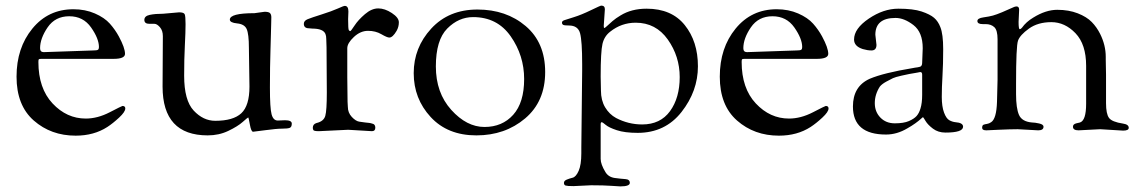

<svg xmlns="http://www.w3.org/2000/svg" viewBox="-20 -465 4067 685"><path d="M100.5 -35C141.5 1 191.3 19 250 19C293.3 19 331 8.7 363 -12C376.3 -20.7 390.3 -31.8 405 -45.5C419.7 -59.2 427 -70 427 -78C427 -84 423.7 -87 417 -87C415.7 -87 400.5 -79.5 371.5 -64.5C342.5 -49.5 314 -42 286 -42C240.7 -42 201.2 -60 167.5 -96C133.8 -132 117 -181.3 117 -244C117 -249.3 117.5 -252.5 118.5 -253.5C119.5 -254.5 122.7 -255 128 -255H385C412.3 -255 426 -261 426 -273C426 -287 418.7 -307.7 404 -335C395.3 -351 384.7 -366.2 372 -380.5C359.3 -394.8 341.5 -407 318.5 -417C295.5 -427 270 -432 242 -432C182 -432 133.2 -409 95.5 -363C57.8 -317 39 -259.8 39 -191.5C39 -123.2 59.5 -71 100.5 -35ZM136 -279C127.3 -279 123 -283.7 123 -293C123 -316.3 132 -341.2 150 -367.5C168 -393.8 193.7 -407 227 -407C260.3 -407 286.3 -393.7 305 -367C323.7 -340.3 333 -317 333 -297C333 -292.3 331.8 -289.2 329.5 -287.5C327.2 -285.8 321.3 -285 312 -285Z M560 -156C560 -40 613.7 18 721 18C747.7 18 772.2 12.7 794.5 2C816.8 -8.7 834 -19.3 846 -30C858 -40.7 864.5 -46 865.5 -46C866.5 -46 868.5 -37.5 871.5 -20.5C874.5 -3.5 878.3 5 883 5C885 5 899.5 3.2 926.5 -0.5C953.5 -4.2 973.7 -6 987 -6C1000.3 -6 1009.3 -7 1014 -9C1018.7 -11 1021 -16 1021 -24C1021 -32 1013 -36 997 -36L971 -35C960.3 -35 953 -42.3 949 -57C945 -71.7 943 -103.7 943 -153C943 -202.3 943.7 -247 945 -287C945.7 -307 946.2 -325 946.5 -341C946.8 -357 947.2 -369.8 947.5 -379.5C947.8 -389.2 948 -397.2 948 -403.5C948 -409.8 946.5 -414.7 943.5 -418C940.5 -421.3 934 -423 924 -423L888 -418C829.3 -418 800 -410.3 800 -395C800 -387.7 808.7 -383.2 826 -381.5C843.3 -379.8 854.7 -373.2 860 -361.5C865.3 -349.8 868 -327.3 868 -294L870 -156C870 -110.7 860.3 -79 841 -61C821.7 -43 790.7 -34 748 -34C719.3 -34 693.7 -46.2 671 -70.5C648.3 -94.8 637 -136.3 637 -195C637 -234.3 637.8 -270.2 639.5 -302.5C641.2 -334.8 642 -360.3 642 -379C642 -397.7 641 -409.3 639 -414C637 -418.7 630.3 -421 619 -421L562 -416C543.3 -416 527.5 -414.7 514.5 -412C501.5 -409.3 495 -403.3 495 -394C495 -384.7 501 -380 513 -380H531C537 -380 543.5 -376 550.5 -368C557.5 -360 561 -349.3 561 -336Z M1094 -363C1120 -363 1135.7 -356.7 1141 -344C1143 -339.3 1144 -333.3 1144 -326L1145 -296L1146 -135C1146 -92.3 1144.2 -64.5 1140.5 -51.5C1136.8 -38.5 1126.3 -30 1109 -26C1100.3 -23.3 1096 -17.7 1096 -9C1096 -6.3 1096.7 -3.7 1098 -1C1099.3 1.7 1106 3 1118 3L1222 -2L1307 3C1315 3 1319 -1.2 1319 -9.5C1319 -17.8 1315.3 -22.7 1308 -24C1304 -25.3 1300.3 -26.2 1297 -26.5C1293.7 -26.8 1289 -27.3 1283 -28C1277 -28.7 1269.8 -29.7 1261.5 -31C1253.2 -32.3 1244.3 -38 1235 -48C1225.7 -58 1221 -70 1221 -84L1220 -102L1219 -189V-293C1219 -305 1226.8 -318.3 1242.5 -333C1258.2 -347.7 1275 -355 1293 -355C1311 -355 1326.8 -351 1340.5 -343C1354.2 -335 1363.7 -331 1369 -331C1377 -331 1385.7 -339 1395 -355C1400.3 -364.3 1403 -374.5 1403 -385.5C1403 -396.5 1394.7 -407.5 1378 -418.5C1361.3 -429.5 1345.2 -435 1329.5 -435C1313.8 -435 1298 -428.2 1282 -414.5C1266 -400.8 1253.7 -387.3 1245 -374C1236.3 -360.7 1231.2 -354 1229.5 -354C1227.8 -354 1226.2 -355.2 1224.5 -357.5C1222.8 -359.8 1222 -373 1222 -397L1223 -424C1223 -437.3 1218.7 -444 1210 -444C1207.3 -444 1199 -440.8 1185 -434.5C1171 -428.2 1151.8 -421.2 1127.5 -413.5C1103.2 -405.8 1086.5 -400.2 1077.5 -396.5C1068.5 -392.8 1064 -387.3 1064 -380C1064 -369.3 1070.3 -364 1083 -364Z M1516.5 -47.5C1556.8 -3.8 1611.2 18 1679.5 18C1747.8 18 1805.8 -2.2 1853.5 -42.5C1901.2 -82.8 1925 -138 1925 -208C1925 -278 1901.8 -332.7 1855.5 -372C1809.2 -411.3 1751.8 -431 1683.5 -431C1615.2 -431 1560.2 -408.3 1518.5 -363C1476.8 -317.7 1456 -264.7 1456 -204C1456 -143.3 1476.2 -91.2 1516.5 -47.5ZM1575.5 -363C1602.5 -390.3 1633.3 -404 1668 -404C1725.3 -404 1770 -381.2 1802 -335.5C1834 -289.8 1850 -239 1850 -183C1850 -127 1837 -84.5 1811 -55.5C1785 -26.5 1750.8 -12 1708.5 -12C1666.2 -12 1626.7 -32.3 1590 -73C1553.3 -113.7 1535 -165.3 1535 -228C1535 -290.7 1548.5 -335.7 1575.5 -363Z M2054 62V82C2054 109.3 2050.8 130.2 2044.5 144.5C2038.2 158.8 2031 167 2023 169C2015 171 2007.8 173.3 2001.5 176C1995.2 178.7 1992 182.5 1992 187.5C1992 192.5 1994 195.7 1998 197C2002 198.3 2011.3 199 2026 199L2089 196C2119.7 196 2143.7 196.7 2161 198C2178.3 199.3 2189 200 2193 200C2215.7 200 2227 195.8 2227 187.5C2227 179.2 2221.8 174.7 2211.5 174C2201.2 173.3 2188.5 172 2173.5 170C2158.5 168 2147.3 161 2140 149C2128.7 130.3 2123 114.7 2123 102V-21C2123 -26.3 2124.2 -29 2126.5 -29C2128.8 -29 2133.7 -25.8 2141 -19.5C2148.3 -13.2 2161.5 -6.8 2180.5 -0.5C2199.5 5.8 2224.3 9 2255 9C2320.3 9 2372.5 -15.8 2411.5 -65.5C2450.5 -115.2 2470 -169.5 2470 -228.5C2470 -287.5 2454.3 -336.5 2423 -375.5C2391.7 -414.5 2346.3 -434 2287 -434C2251 -434 2220 -426 2194 -410C2182.7 -403.3 2173 -396.5 2165 -389.5L2145.5 -372C2140.5 -367.3 2137.3 -365 2136 -365C2134.7 -365 2134 -367.7 2134 -373L2138 -432C2138 -440.7 2133.7 -445 2125 -445C2123 -445 2110.7 -439.5 2088 -428.5C2065.3 -417.5 2045.3 -409.3 2028 -404C2010.7 -398.7 1999.2 -395 1993.5 -393C1987.8 -391 1985 -388.2 1985 -384.5C1985 -380.8 1986.3 -378.2 1989 -376.5C1991.7 -374.8 1998.7 -374 2010 -374C2031.3 -374 2044.5 -364.8 2049.5 -346.5C2054.5 -328.2 2057 -291.3 2057 -236V-214ZM2123 -192C2123 -251.3 2125.2 -290.2 2129.5 -308.5C2133.8 -326.8 2143 -341.3 2157 -352C2183.7 -373.3 2214 -384 2248 -384C2296 -384 2334.2 -364 2362.5 -324C2390.8 -284 2405 -239.3 2405 -190C2405 -140.7 2393.5 -100.2 2370.5 -68.5C2347.5 -36.8 2314.3 -21 2271 -21C2238.3 -21 2207.3 -28.7 2178 -44C2162 -52.7 2149 -65.3 2139 -82C2129 -98.7 2124 -118.7 2124 -142Z M2609.5 -35C2650.5 1 2700.3 19 2759 19C2802.3 19 2840 8.7 2872 -12C2885.3 -20.7 2899.3 -31.8 2914 -45.5C2928.7 -59.2 2936 -70 2936 -78C2936 -84 2932.7 -87 2926 -87C2924.7 -87 2909.5 -79.5 2880.5 -64.5C2851.5 -49.5 2823 -42 2795 -42C2749.7 -42 2710.2 -60 2676.5 -96C2642.8 -132 2626 -181.3 2626 -244C2626 -249.3 2626.5 -252.5 2627.5 -253.5C2628.5 -254.5 2631.7 -255 2637 -255H2894C2921.3 -255 2935 -261 2935 -273C2935 -287 2927.7 -307.7 2913 -335C2904.3 -351 2893.7 -366.2 2881 -380.5C2868.3 -394.8 2850.5 -407 2827.5 -417C2804.5 -427 2779 -432 2751 -432C2691 -432 2642.2 -409 2604.5 -363C2566.8 -317 2548 -259.8 2548 -191.5C2548 -123.2 2568.5 -71 2609.5 -35ZM2645 -279C2636.3 -279 2632 -283.7 2632 -293C2632 -316.3 2641 -341.2 2659 -367.5C2677 -393.8 2702.7 -407 2736 -407C2769.3 -407 2795.3 -393.7 2814 -367C2832.7 -340.3 2842 -317 2842 -297C2842 -292.3 2840.8 -289.2 2838.5 -287.5C2836.2 -285.8 2830.3 -285 2821 -285Z M3141 15C3167 15 3192.3 7.7 3217 -7C3227.7 -13 3237.2 -19 3245.5 -25C3253.8 -31 3260.3 -36.2 3265 -40.5C3269.7 -44.8 3272.3 -47 3273 -47C3273.7 -47 3276.7 -42.5 3282 -33.5C3287.3 -24.5 3296.2 -15.3 3308.5 -6C3320.8 3.3 3335.7 8 3353 8C3395 8 3416 1 3416 -13C3416 -22.3 3407 -27.7 3389 -29C3381.7 -29.7 3374.3 -32 3367 -36C3359.7 -40 3353.3 -49.2 3348 -63.5C3342.7 -77.8 3340 -96.3 3340 -119C3340 -141.7 3340.8 -166.8 3342.5 -194.5C3344.2 -222.2 3345 -253.8 3345 -289.5C3345 -325.2 3341.7 -351.3 3335 -368C3329.7 -382 3322.2 -393.2 3312.5 -401.5C3302.8 -409.8 3288 -417.3 3268 -424C3248 -430.7 3220.3 -434 3185 -434C3149.7 -434 3114.5 -422.2 3079.5 -398.5C3044.5 -374.8 3027 -350 3027 -324C3027 -308 3037.3 -296.7 3058 -290C3069.3 -286.7 3079.7 -285 3089 -285C3101 -285 3107 -291.7 3107 -305L3103 -341C3103 -381 3127 -401 3175 -401C3195.7 -401 3217 -392.5 3239 -375.5C3261 -358.5 3272 -331 3272 -293L3270 -241C3270 -233.7 3267.7 -229 3263 -227C3261 -226.3 3258.2 -225.7 3254.5 -225C3250.8 -224.3 3247.3 -223.8 3244 -223.5C3240.7 -223.2 3238 -222.7 3236 -222C3167.3 -210.7 3116.3 -198 3083 -184C3043 -166 3023 -133 3023 -85C3023 -18.3 3062.3 15 3141 15ZM3263 -208C3267.7 -208 3270 -205 3270 -199V-127C3270 -107 3268 -90.7 3264 -78C3260.7 -66.7 3256 -57.7 3250 -51C3244 -44.3 3234.8 -38.3 3222.5 -33C3210.2 -27.7 3193.5 -25 3172.5 -25C3151.5 -25 3134.3 -31.8 3121 -45.5C3107.7 -59.2 3101 -76.3 3101 -97C3101 -117.7 3107 -137.3 3119 -156C3123.7 -162 3131.2 -167.8 3141.5 -173.5C3151.8 -179.2 3159.8 -183.3 3165.5 -186C3171.2 -188.7 3181.3 -191.7 3196 -195C3210.7 -198.3 3220 -200.3 3224 -201L3253 -206Z M3684 0C3696.7 0 3703 -4.3 3703 -13C3703 -18.3 3697.8 -22.2 3687.5 -24.5C3677.2 -26.8 3668.7 -28 3662 -28C3638 -30 3622.5 -39 3615.5 -55C3608.5 -71 3605 -95.7 3605 -129V-167C3605 -255.7 3607.3 -306.7 3612 -320C3616.7 -333.3 3629.7 -347.7 3651 -363C3672.3 -378.3 3699 -386 3731 -386C3763 -386 3791.7 -372.8 3817 -346.5C3842.3 -320.2 3855 -281.3 3855 -230V-95C3855 -55 3847.7 -32.7 3833 -28L3820 -25C3812 -23 3808 -19 3808 -13C3808 -4.3 3814.7 0 3828 0L3905 -4L3987 1C4000.3 1 4007 -2.3 4007 -9C4007 -17 4000.3 -22 3987 -24C3960.3 -28 3943.5 -34.8 3936.5 -44.5C3929.5 -54.2 3926 -71.7 3926 -97V-199L3925 -252V-262C3925 -290 3918.3 -317.3 3905 -344C3897 -360 3887 -374.2 3875 -386.5C3863 -398.8 3846.3 -409.2 3825 -417.5C3803.7 -425.8 3779.3 -430 3752 -430C3724.7 -430 3696 -420.7 3666 -402C3649.3 -392 3636 -380 3626 -366C3623.3 -362.7 3620.7 -361 3618 -361C3615.3 -361 3614 -369.7 3614 -387L3616 -430C3616 -438 3613 -442 3607 -442H3605C3602.3 -442 3596.8 -440 3588.5 -436C3580.2 -432 3569.2 -427.2 3555.5 -421.5C3541.8 -415.8 3530.8 -411.8 3522.5 -409.5C3514.2 -407.2 3502.8 -405 3488.5 -403C3474.2 -401 3467 -396.7 3467 -390C3467 -382.7 3473.3 -379 3486 -379H3496C3509.3 -379 3519.8 -375.3 3527.5 -368C3535.2 -360.7 3539 -346.3 3539 -325V-181C3539 -168.3 3538.3 -141.8 3537 -101.5C3535.7 -61.2 3528.7 -37 3516 -29C3511.3 -25.7 3506.5 -23.7 3501.5 -23C3496.5 -22.3 3492.3 -21.3 3489 -20C3485.7 -18.7 3484 -15 3484 -9C3484 -3 3489 0 3499 0L3542 -2C3570.7 -3.3 3593.7 -4 3611 -4Z"/></svg>

Font: Sorts Mill Goudy
Style: Regular
Weight: 400
Version: Version 003.101